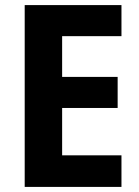

<svg xmlns="http://www.w3.org/2000/svg" viewBox="-20 -734 546 754"><path d="M457 0V-124H224V-310H442V-432H224V-592H457V-714H77V0Z"/></svg>

Font: Noto Sans Lao Looped SemiCondensed
Style: Bold
Weight: 700
Width: 4
Designer: Mark Frömberg, Ben Mitchell
Foundry: The Fontpad Ltd
Version: Version 1.002